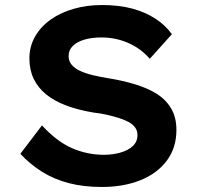

<svg xmlns="http://www.w3.org/2000/svg" viewBox="-20 -734 795 764"><path d="M385 10Q312 10 253 -5.5Q194 -21 146.5 -51Q99 -81 61 -122L147 -235Q207 -170 267.5 -144Q328 -118 394 -118Q427 -118 458 -126.5Q489 -135 508 -152.5Q527 -170 527 -196Q527 -214 517.5 -227Q508 -240 491 -249Q474 -258 451.5 -265Q429 -272 404.5 -277.5Q380 -283 353 -286Q292 -296 244 -314Q196 -332 163.5 -358.5Q131 -385 114 -420.5Q97 -456 97 -502Q97 -549 119.5 -588.5Q142 -628 181.5 -656Q221 -684 273.5 -699Q326 -714 385 -714Q453 -714 505.5 -700Q558 -686 598 -660Q638 -634 664 -598L576 -500Q552 -528 521 -547Q490 -566 455.5 -575.5Q421 -585 384 -585Q346 -585 316.5 -576.5Q287 -568 270 -551.5Q253 -535 253 -511Q253 -491 265 -476.5Q277 -462 298.5 -452Q320 -442 349 -435Q378 -428 409 -423Q466 -414 516 -399Q566 -384 603 -361Q640 -338 661 -302.5Q682 -267 682 -217Q682 -146 644 -95Q606 -44 539 -17Q472 10 385 10Z"/></svg>

Font: Lexend Exa SemiBold
Style: Regular
Weight: 600
Designer: Bonnie Shaver-Troup, Thomas Jockin
Foundry: Lexend
Version: Version 1.007